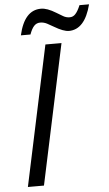

<svg xmlns="http://www.w3.org/2000/svg" viewBox="-60 -937 553 976"><g transform="rotate(-5 216.5 -449.0)"><path d="M42 0 193.8 -713.9H275.9L124 0ZM318.8 -772Q291 -772.5 245.1 -799.8Q227.5 -810.5 211.9 -818.4Q195.3 -827.1 176.8 -827.1Q158.2 -827.1 145.5 -813.5Q132.8 -799.8 122.6 -771H73.7Q102.1 -897 186.5 -897Q217.8 -897.5 263.7 -869.1Q281.2 -858.4 296.4 -849.6Q311.5 -840.8 329.1 -840.8Q346.7 -840.8 358.4 -854Q371.1 -867.2 383.8 -897.9H432.6Q400.4 -772 318.8 -772Z"/></g></svg>

Font: OpenSans-Italic
Style: Italic
Weight: 400
Italic angle: -12°
Foundry: Ascender Corporation
Version: Version 1.10